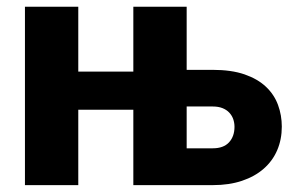

<svg xmlns="http://www.w3.org/2000/svg" viewBox="-20 -538 854 558"><path d="M522.5 -518.5V-335H598Q652.5 -335 690.8 -321.8Q729 -308.5 753 -285.8Q777 -263 788 -233Q799 -203 799 -170Q799 -132.5 785.5 -101.2Q772 -70 746.2 -47.5Q720.5 -25 683.2 -12.5Q646 0 599 0H367.5V-219H207.5V0H52.5V-518.5H207.5V-330H367.5V-518.5ZM522.5 -228.5V-107H598.5Q629.5 -107 645.5 -124.2Q661.5 -141.5 661.5 -169.5Q661.5 -181 657.8 -191.8Q654 -202.5 646.2 -210.8Q638.5 -219 626.5 -223.8Q614.5 -228.5 598.5 -228.5Z"/></svg>

Font: Lato Black
Style: Regular
Weight: 900
Designer: Lukasz Dziedzic
Foundry: tyPoland Lukasz Dziedzic
Version: Version 2.007; 2014-02-27